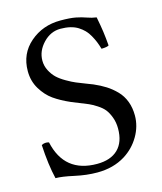

<svg xmlns="http://www.w3.org/2000/svg" viewBox="-103 -734 690 820"><g transform="rotate(-15 242.5 -324.0)"><path d="M394.5 -630.9Q402.3 -590.8 406 -564.2Q409.7 -537.6 412.6 -502Q405.3 -496.6 379.9 -496.1Q374.5 -514.6 368.7 -528.8Q362.8 -543 354.2 -558.3Q345.7 -573.7 334.7 -585Q323.7 -596.2 309.1 -605.5Q294.4 -614.7 274.9 -619.4Q255.4 -624 231.9 -624Q188.5 -624 155.5 -589.4Q122.6 -554.7 122.6 -512.2Q122.6 -488.8 133.3 -468Q144 -447.3 158.7 -433.3Q173.3 -419.4 197 -405.8Q220.7 -392.1 236.8 -385.5Q252.9 -378.9 276.9 -369.6Q300.8 -360.4 307.1 -357.9Q336.4 -345.2 359.1 -330.8Q381.8 -316.4 402.1 -295.7Q422.4 -274.9 433.1 -246.6Q443.8 -218.3 443.8 -184.1Q443.8 -136.7 418.5 -93.3Q393.1 -49.8 350.1 -22.9Q297.4 9.8 226.6 9.8Q179.2 9.8 127.2 -1.7Q75.2 -13.2 46.9 -13.2Q31.7 -76.2 26.9 -165Q42.5 -173.3 59.6 -168Q90.8 -25.9 234.9 -25.9Q294.9 -25.9 327.4 -57.4Q359.9 -88.9 359.9 -148.9Q359.9 -176.3 351.3 -199Q342.8 -221.7 331.8 -235.6Q320.8 -249.5 300.5 -262.5Q280.3 -275.4 266.8 -281.2Q253.4 -287.1 228.8 -296.6Q204.1 -306.2 195.3 -310.1Q151.9 -329.1 122.6 -349.9Q93.3 -370.6 72 -405.8Q50.8 -440.9 50.8 -484.9Q50.8 -562 106.7 -610.1Q162.6 -658.2 241.2 -658.2Q284.2 -658.2 308.8 -653.3Q333.5 -648.4 353.5 -641.1Q373.5 -633.8 394.5 -630.9Z"/></g></svg>

Font: Linux Libertine Capitals
Style: Small Caps
Weight: 400
Designer: Philipp H. Poll
Foundry: Philipp H. Poll
Version: Version 5.1.3